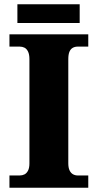

<svg xmlns="http://www.w3.org/2000/svg" viewBox="-20 -874 455 894"><path d="M24 0V-57H72Q84 -57 94 -62Q104 -67 110.5 -79.5Q117 -92 117 -113V-598Q117 -621 110.5 -634Q104 -647 94 -652Q84 -657 72 -657H24V-714H391V-657H342Q329 -657 319 -651.5Q309 -646 303.5 -633.5Q298 -621 298 -598V-114Q298 -93 304 -80.5Q310 -68 320 -62.5Q330 -57 342 -57H391V0ZM61 -767V-854H351V-767Z"/></svg>

Font: Noto Serif Kannada ExtraBold
Style: Regular
Weight: 800
Version: Version 2.003